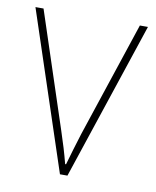

<svg xmlns="http://www.w3.org/2000/svg" viewBox="-66 -673 512 632"><g transform="rotate(10 190.0 -357.0)"><path d="M177 -93 2 -621H29L156 -236Q166 -206 173.5 -181Q181 -156 188 -129H191Q199 -156 206 -180.5Q213 -205 223 -236L351 -621H378L202 -93Z"/></g></svg>

Font: Noto Sans Kannada UI SemiCondensed Thin
Style: Regular
Weight: 100
Width: 4
Designer: Jelle Bosma - Monotype Design Team
Foundry: Monotype Imaging Inc.
Version: Version 2.005; ttfautohint (v1.8.4.7-5d5b)